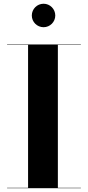

<svg xmlns="http://www.w3.org/2000/svg" viewBox="-20 -982 458 1002"><path d="M146 -901C146 -867.5 173.5 -840 207.5 -840C241 -840 268.5 -867.5 268.5 -901C268.5 -935 241 -962.5 207.5 -962.5C173.5 -962.5 146 -935 146 -901ZM17 -2V0H402V-2H282V-748H402V-750H17V-748H126.5V-2Z"/></svg>

Font: Bodoni* 96pt
Style: Bold
Weight: 700
Version: Version 2.3